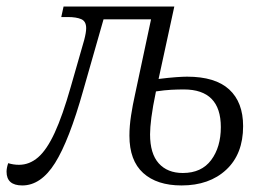

<svg xmlns="http://www.w3.org/2000/svg" viewBox="-61 -556 812 586"><path d="M7 10Q-41 10 -41 -32Q-41 -43 -36 -58Q-20 -53 -3 -53Q29 -53 55.5 -76Q82 -99 106 -151Q130 -203 155 -291L196 -434Q202 -457 202 -470Q202 -491 187 -497.5Q172 -504 146 -504H126L133 -536H471L423 -315Q455 -319 476.5 -320.5Q498 -322 510 -322Q596 -322 638.5 -283Q681 -244 681 -171Q681 -86 629.5 -38Q578 10 493 10Q418 10 376 -28Q334 -66 334 -142Q334 -171 339 -203.5Q344 -236 351 -267L400 -497H255L193 -280Q150 -127 107 -58.5Q64 10 7 10ZM497 -28Q554 -28 583.5 -67.5Q613 -107 613 -168Q613 -283 500 -283Q482 -283 462 -282Q442 -281 415 -277Q405 -229 401 -197.5Q397 -166 397 -146Q397 -87 423.5 -57.5Q450 -28 497 -28Z"/></svg>

Font: Noto Serif SemiCondensed Light
Style: Italic
Weight: 300
Width: 4
Italic angle: -12°
Designer: Monotype Design Team
Foundry: Monotype Imaging Inc.
Version: Version 2.013; ttfautohint (v1.8.4.7-5d5b)